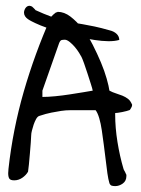

<svg xmlns="http://www.w3.org/2000/svg" viewBox="-20 -631 478 652"><path d="M351.6 -8.8Q347.7 -21.5 344.7 -42.5Q341.8 -63.5 338.9 -88.4Q335.9 -113.3 332.5 -139.2Q329.1 -165 325.7 -188.5Q322.3 -211.9 316.9 -230Q311.5 -248 304.7 -256.8H294.9Q288.1 -256.8 280.8 -256.8Q273.4 -256.8 266.6 -256.8H256.8Q236.3 -256.8 219.7 -256.8Q203.1 -256.8 187.5 -254.4Q171.9 -252 154.3 -248.5Q136.7 -245.1 113.3 -237.3Q107.4 -235.4 102.5 -226.6Q97.7 -217.8 94.2 -207.5Q90.8 -197.3 88.4 -187.5Q85.9 -177.7 85.9 -170.9Q85.9 -164.1 84.5 -146.5Q83 -128.9 81.5 -109.4Q80.1 -89.8 78.1 -71.8Q76.2 -53.7 75.2 -47.9Q68.4 -36.1 55.7 -27.3Q43 -18.6 28.3 -18.6Q15.6 -18.6 11.7 -24.4Q7.8 -30.3 7.8 -43Q7.8 -43.9 8.3 -49.8Q8.8 -55.7 8.8 -57.6Q23.4 -190.4 60.5 -319.3Q97.7 -448.2 152.3 -571.3Q152.3 -572.3 154.8 -575.2Q157.2 -578.1 160.6 -581.1Q164.1 -584 167 -586.4Q169.9 -588.9 170.9 -588.9Q172.9 -588.9 173.8 -589.8Q174.8 -589.8 174.8 -589.8L175.8 -590.8Q198.2 -590.8 219.2 -574.7Q240.2 -558.6 259.8 -534.2Q279.3 -509.8 294.9 -479Q310.5 -448.2 322.8 -418.9Q335 -389.6 342.3 -363.8Q349.6 -337.9 351.6 -323.2Q362.3 -317.4 373.5 -314Q384.8 -310.5 395.5 -306.2Q406.2 -301.8 414.6 -295.4Q422.9 -289.1 428.7 -275.4Q428.7 -274.4 428.2 -271.5Q427.7 -268.6 425.8 -265.6Q423.8 -262.7 422.4 -259.8Q420.9 -256.8 418.9 -256.8Q417 -255.9 409.7 -253.9Q402.3 -252 395 -250.5Q387.7 -249 380.4 -248Q373 -247.1 371.1 -247.1V-242.2Q371.1 -197.3 378.9 -148.9Q386.7 -100.6 399.4 -57.6Q399.4 -56.6 400.9 -53.7Q402.3 -50.8 404.3 -47.9Q406.2 -44.9 407.2 -41.5Q408.2 -38.1 409.2 -38.1V-33.2Q409.2 -16.6 397 -7.8Q384.8 1 371.1 1Q364.3 1 359.4 -0.5Q354.5 -2 351.6 -8.8ZM124 -301.8Q142.6 -301.8 167.5 -304.2Q192.4 -306.6 217.3 -310.5Q242.2 -314.5 263.7 -317.9Q285.2 -321.3 294.9 -323.2Q293.9 -329.1 288.6 -345.7Q283.2 -362.3 277.3 -380.9Q271.5 -399.4 265.6 -415.5Q259.8 -431.6 256.8 -437.5Q254.9 -441.4 248.5 -451.7Q242.2 -461.9 233.9 -471.7Q225.6 -481.4 216.3 -488.8Q207 -496.1 200.2 -496.1Q194.3 -496.1 189.5 -495.1Q184.6 -494.1 180.7 -484.4L124 -323.2ZM385 -495.4Q369.3 -490.8 347.6 -491.1Q326 -491.4 302 -495.1Q278 -498.7 253.2 -504.4Q228.4 -510 207.1 -516Q185.9 -521.9 169.7 -527.2Q153.6 -532.5 145.7 -534.5Q141.8 -535.8 138.7 -536.8Q135.5 -537.8 130.8 -539.8Q126.1 -541.8 118.2 -544.5L100.1 -552.4Q94.6 -555.1 87.9 -558.4Q81.2 -561.7 74.9 -566Q68.6 -570.3 65.1 -575.9Q61.5 -581.6 61.5 -588.2Q61.5 -591.5 62.7 -595.5Q63.9 -599.4 66.2 -603.1Q68.6 -606.7 72.1 -609.1Q75.7 -611.4 81.2 -611.4Q82 -611.4 82 -611Q82 -610.7 83.6 -610.7Q84.3 -610 85.9 -610Q86.7 -610 89.1 -608.4Q91.4 -606.7 93.4 -604.4Q95.4 -602.1 97.7 -600.1Q100.1 -598.1 100.1 -596.8Q129.2 -583.5 150.9 -575.6Q172.5 -567.6 190.6 -562.7Q208.7 -557.7 225.6 -554.7Q242.6 -551.7 260.7 -548.8Q278.8 -545.8 300.8 -541.1Q322.8 -536.5 352.7 -527.9Q366.9 -524.6 376 -516Q385 -507.3 385 -495.4Z"/></svg>

Font: Swanky and Moo Moo
Style: Regular
Weight: 400
Designer: Kimberly Geswein
Foundry: Kimberly Geswein
Version: Version 1.002 2001